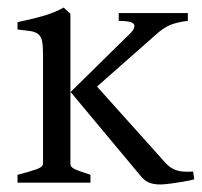

<svg xmlns="http://www.w3.org/2000/svg" viewBox="-20 -489 540 514"><path d="M26.9 0V-21Q59.1 -29.3 77.1 -35.6Q95.2 -42 95.2 -50.8V-344.7Q95.2 -367.2 92.5 -379.4Q89.8 -391.6 82.3 -397.7Q74.7 -403.8 61.3 -405.8Q47.9 -407.7 26.9 -410.2V-429.7Q60.5 -436.5 93 -445.6Q125.5 -454.6 150.4 -468.8L168.5 -452.1V-242.2L318.8 -390.1Q335 -404.3 338.4 -412.8Q341.8 -421.4 337.2 -425.8Q332.5 -430.2 321.5 -431.6Q310.5 -433.1 297.9 -433.1V-454.1H482.9V-433.1Q461.4 -430.7 443.4 -425Q425.3 -419.4 404.8 -402.8L239.7 -257.3L421.9 -54.2Q428.7 -46.4 436 -41.3Q443.4 -36.1 452.1 -33.2Q460.9 -30.3 471.9 -29.5Q482.9 -28.8 497.1 -29.8L500 -8.8Q485.8 -5.4 471.9 -2.9Q458 -0.5 446 1.2Q434.1 2.9 424.6 3.9Q415 4.9 410.2 4.9Q389.6 4.9 377.2 -1Q364.7 -6.8 354 -21L169.9 -241.7L168.5 -242.2V-50.8Q168.5 -46.9 170.2 -43.9Q171.9 -41 177.2 -37.8Q182.6 -34.7 193.4 -30.8Q204.1 -26.9 222.2 -21V0Z"/></svg>

Font: Gentium
Style: Regular
Weight: 400
Designer: J. Victor Gaultney
Version: Version 1.03; 2011; OFL 1.1 release